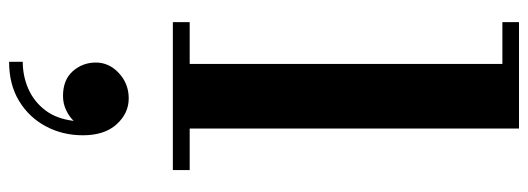

<svg xmlns="http://www.w3.org/2000/svg" viewBox="-384 -406 1145 416"><g transform="rotate(90 188.0 -197.5)"><path d="M115 166.8Q115 138 138 116.8Q161 95.6 192.6 95.6Q225 95.6 248.8 121.8Q272.6 148 272.6 194.8Q272.6 238.8 253.2 275.2Q233.8 311.6 198.2 333.2Q162.6 354.8 113.4 354.8V325.2Q144.6 325.2 172.2 313Q199.8 300.8 218.4 276.4Q237 252 241.4 214.8Q233 224 218.6 231Q204.2 238 187.4 238Q152.6 238 133.8 216.8Q115 195.6 115 166.8ZM27.5 -36.5H118V-714H27.5V-750H258V-36.5H348V0H27.5Z"/></g></svg>

Font: Bodoni* 06pt
Style: Bold
Weight: 700
Version: Version 2.3